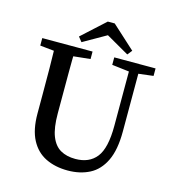

<svg xmlns="http://www.w3.org/2000/svg" viewBox="-116 -880 901 992"><g transform="rotate(15 334.5 -384.5)"><path d="M336 14Q269 14 218 -11Q167 -36 138.5 -90Q110 -144 110 -230V-331Q110 -401 109.5 -471.5Q109 -542 107 -613H213Q211 -544 211 -473Q211 -402 211 -331V-258Q211 -181 228.5 -136.5Q246 -92 279 -73Q312 -54 359 -54Q433 -54 471.5 -103Q510 -152 510 -271V-613H560V-254Q560 -156 531.5 -97Q503 -38 452.5 -12Q402 14 336 14ZM33 -573V-613H302V-573L178 -560H158ZM418 -573V-613H639V-573L540 -561H519ZM375 -783 499 -670 479 -645 317 -738H397L234 -645L214 -670L338 -783Z"/></g></svg>

Font: Lisu Bosa Medium
Style: Regular
Weight: 500
Designer: David Morse, Annie Olsen, Victor Gaultney, Frank Grießhammer (Latin)
Foundry: SIL International
Version: Version 2.000